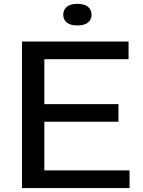

<svg xmlns="http://www.w3.org/2000/svg" viewBox="-20 -950 724 970"><path d="M91 0V-740H629.5V-651H204V-424H578.5V-335H204V-89H634.5V0ZM371 -821.5Q334.5 -821.5 317 -836.5Q299.5 -851.5 299.5 -875.5Q299.5 -900 317 -915.2Q334.5 -930.5 371 -930.5Q407.5 -930.5 425 -915.2Q442.5 -900 442.5 -875.5Q442.5 -851.5 425 -836.5Q407.5 -821.5 371 -821.5Z"/></svg>

Font: Encode Sans Exp Md
Style: Regular
Weight: 500
Width: 7
Designer: Multiple Designers
Foundry: Impallari Type
Version: Version 3.002; ttfautohint (v1.8.3) -l 8 -r 50 -G 200 -x 14 